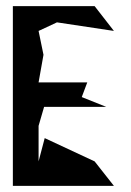

<svg xmlns="http://www.w3.org/2000/svg" viewBox="-20 -795 427 627"><path d="M22 -188H352L289 -268L126 -344L106 -268V-384L124 -446H327L247 -478L265 -526H106L122 -616L106 -694L166 -722L352 -694L289 -775H22Z"/></svg>

Font: bitstorm
Style: ulcn
Weight: 400
Version: Version 0.2